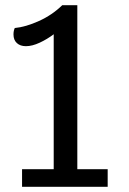

<svg xmlns="http://www.w3.org/2000/svg" viewBox="-20 -720 499 740"><path d="M395 -68V0H65V-68H187V-588Q162 -569 133 -555.5Q104 -542 80 -542Q58 -542 45 -554Q32 -566 32 -587Q32 -602 37 -612Q79 -616 130 -639Q181 -662 220 -700H278V-68Z"/></svg>

Font: Krub Medium
Style: Regular
Weight: 500
Designer: Ekaluck Peanpanawate
Foundry: Cadson Demak Co.,Ltd.
Version: Version 1.000; ttfautohint (v1.6)